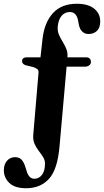

<svg xmlns="http://www.w3.org/2000/svg" viewBox="-72 -758 553 1022"><path d="M287 -454.5V-453H385Q412 -453 412 -427.5Q412 -416.5 402.5 -409.8Q393 -403 379 -403H282.5L245 19.5Q234.5 144.5 188.5 194.2Q142.5 244 67.5 244Q7 244 -22.2 216Q-51.5 188 -51.5 148Q-51.5 117 -34.8 97.8Q-18 78.5 9 78.5Q35 78.5 48.5 99Q56 110 60.2 122.5Q64.5 135 69 149.5Q80.5 193.5 111 193.5Q135 193.5 151.2 173Q167.5 152.5 167.5 112.5Q167.5 94 157.2 77.8Q147 61.5 134 44.8Q121 28 112 7.8Q103 -12.5 105 -40L133 -370.5Q134 -384.5 127 -390Q120 -395.5 102.5 -401.5L64 -411Q45.5 -417.5 45.5 -432.5Q45.5 -453 71.5 -453H143.5L154.5 -552Q164.5 -638.5 210 -688.2Q255.5 -738 337 -738Q397.5 -738 429.5 -711.8Q461.5 -685.5 461.5 -644.5Q461.5 -610.5 444.2 -593.8Q427 -577 399 -577Q370.5 -577 355 -604.5Q350 -615 347.8 -626.2Q345.5 -637.5 343 -651.5Q334 -694 299.5 -694Q273.5 -694 256 -674Q238.5 -654 235 -613.5Q234 -591 242.2 -572.2Q250.5 -553.5 261.8 -535.2Q273 -517 281 -497.5Q289 -478 287 -454.5Z"/></svg>

Font: Fraunces 72pt S050 SemiBold
Style: Regular
Weight: 600
Version: Version 1.000; ttfautohint (v1.8.3)